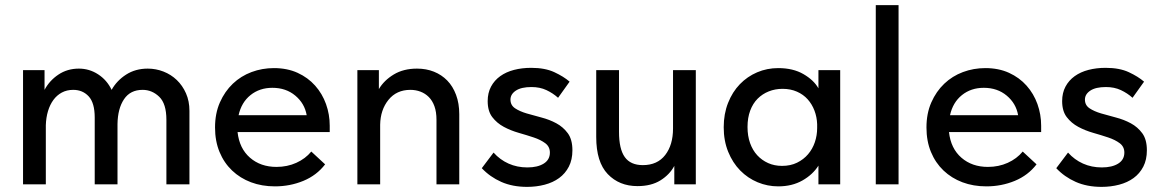

<svg xmlns="http://www.w3.org/2000/svg" viewBox="-20 -720 4531 750"><path d="M350 -261Q350 -318 326.5 -343.5Q303 -369 266 -369Q241 -369 221.5 -358.5Q202 -348 188.5 -329.5Q175 -311 167.5 -286Q160 -261 159 -231V0H70V-446H154V-369Q173 -405 208 -428.5Q243 -452 288 -452Q329 -452 363.5 -429.5Q398 -407 416 -369Q436 -405 472.5 -428.5Q509 -452 557 -452Q589 -452 618.5 -440.5Q648 -429 670.5 -407.5Q693 -386 706.5 -355.5Q720 -325 720 -287V0H630V-252Q630 -315 602 -342Q574 -369 537 -369Q489 -369 464.5 -332.5Q440 -296 439 -236V0H350V-261Z M1054 8Q1003 8 960.5 -8Q918 -24 886.5 -54Q855 -84 837.5 -126.5Q820 -169 820 -222Q820 -277 839 -320Q858 -363 889.5 -393Q921 -423 962.5 -438.5Q1004 -454 1050 -454Q1102 -454 1142.5 -435.5Q1183 -417 1211 -385.5Q1239 -354 1253.5 -313.5Q1268 -273 1268 -229V-204H908Q915 -140 956.5 -104Q998 -68 1060 -68Q1102 -68 1137.5 -84Q1173 -100 1196 -128L1250 -78Q1217 -35 1165 -13.5Q1113 8 1054 8ZM1044 -377Q994 -377 958.5 -348.5Q923 -320 912 -270H1178Q1170 -316 1133.5 -346.5Q1097 -377 1044 -377Z M1685 -252Q1685 -283 1677 -305Q1669 -327 1655 -341Q1641 -355 1622.5 -362Q1604 -369 1583 -369Q1529 -369 1497.5 -330Q1466 -291 1465 -233V0H1376V-446H1460V-372Q1480 -406 1518 -429Q1556 -452 1609 -452Q1645 -452 1675 -440Q1705 -428 1727 -405.5Q1749 -383 1761.5 -349.5Q1774 -316 1774 -274V0H1685V-252Z M2039 10Q1982 10 1938 -9.5Q1894 -29 1862 -63L1908 -124Q1933 -96 1966.5 -81Q2000 -66 2040 -66Q2080 -66 2104 -81Q2128 -96 2128 -124Q2128 -147 2110 -160.5Q2092 -174 2065 -183Q2038 -192 2006.5 -201Q1975 -210 1948 -224.5Q1921 -239 1903 -262.5Q1885 -286 1885 -325Q1885 -357 1898 -381.5Q1911 -406 1934 -422.5Q1957 -439 1988 -447Q2019 -455 2055 -455Q2109 -455 2145.5 -438Q2182 -421 2205 -401L2160 -338Q2140 -356 2114.5 -368Q2089 -380 2056 -380Q2016 -380 1995 -366Q1974 -352 1974 -331Q1974 -309 1992 -297Q2010 -285 2037 -277Q2064 -269 2095 -261Q2126 -253 2153 -238.5Q2180 -224 2198 -199.5Q2216 -175 2216 -133Q2216 -96 2202 -69Q2188 -42 2164 -24.5Q2140 -7 2107.5 1.5Q2075 10 2039 10Z M2470 7Q2399 7 2354 -40Q2309 -87 2309 -185V-446H2398V-205Q2398 -138 2420.5 -106.5Q2443 -75 2491 -75Q2548 -75 2578.5 -114.5Q2609 -154 2609 -218V-446H2698V0H2614V-72Q2596 -38 2560 -15.5Q2524 7 2470 7Z M3020 8Q2978 8 2939.5 -8Q2901 -24 2871.5 -54Q2842 -84 2824.5 -127Q2807 -170 2807 -223Q2807 -275 2824 -318Q2841 -361 2870 -391Q2899 -421 2937.5 -437.5Q2976 -454 3020 -454Q3078 -454 3118.5 -430.5Q3159 -407 3177 -375V-446H3262V0H3177V-73Q3155 -38 3114.5 -15Q3074 8 3020 8ZM3035 -72Q3068 -72 3093.5 -84.5Q3119 -97 3136.5 -117.5Q3154 -138 3163 -164.5Q3172 -191 3172 -220V-235Q3171 -263 3161.5 -288Q3152 -313 3135 -332Q3118 -351 3093 -362Q3068 -373 3037 -373Q3008 -373 2983 -363Q2958 -353 2939.5 -334.5Q2921 -316 2910.5 -288Q2900 -260 2900 -224Q2900 -189 2910 -161Q2920 -133 2938 -113.5Q2956 -94 2980.5 -83Q3005 -72 3035 -72Z M3401 -700H3490V0H3401Z M3833 8Q3782 8 3739.5 -8Q3697 -24 3665.5 -54Q3634 -84 3616.5 -126.5Q3599 -169 3599 -222Q3599 -277 3618 -320Q3637 -363 3668.5 -393Q3700 -423 3741.5 -438.5Q3783 -454 3829 -454Q3881 -454 3921.5 -435.5Q3962 -417 3990 -385.5Q4018 -354 4032.5 -313.5Q4047 -273 4047 -229V-204H3687Q3694 -140 3735.5 -104Q3777 -68 3839 -68Q3881 -68 3916.5 -84Q3952 -100 3975 -128L4029 -78Q3996 -35 3944 -13.5Q3892 8 3833 8ZM3823 -377Q3773 -377 3737.5 -348.5Q3702 -320 3691 -270H3957Q3949 -316 3912.5 -346.5Q3876 -377 3823 -377Z M4283 10Q4226 10 4182 -9.5Q4138 -29 4106 -63L4152 -124Q4177 -96 4210.5 -81Q4244 -66 4284 -66Q4324 -66 4348 -81Q4372 -96 4372 -124Q4372 -147 4354 -160.5Q4336 -174 4309 -183Q4282 -192 4250.5 -201Q4219 -210 4192 -224.5Q4165 -239 4147 -262.5Q4129 -286 4129 -325Q4129 -357 4142 -381.5Q4155 -406 4178 -422.5Q4201 -439 4232 -447Q4263 -455 4299 -455Q4353 -455 4389.5 -438Q4426 -421 4449 -401L4404 -338Q4384 -356 4358.5 -368Q4333 -380 4300 -380Q4260 -380 4239 -366Q4218 -352 4218 -331Q4218 -309 4236 -297Q4254 -285 4281 -277Q4308 -269 4339 -261Q4370 -253 4397 -238.5Q4424 -224 4442 -199.5Q4460 -175 4460 -133Q4460 -96 4446 -69Q4432 -42 4408 -24.5Q4384 -7 4351.5 1.5Q4319 10 4283 10Z"/></svg>

Font: Tilda Sans Medium
Style: Regular
Weight: 500
Designer: ParaType Ltd
Foundry: ParaType Ltd
Version: Version 1.009